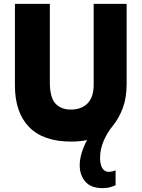

<svg xmlns="http://www.w3.org/2000/svg" viewBox="-20 -720 730 990"><path d="M509 250Q449 250 420 216.5Q391 183 391 132Q391 102 401 69Q411 36 429 2Q411 6 390.5 8Q370 10 346 10Q203 10 130 -65Q57 -140 57 -279V-700H237V-295Q237 -218 265.5 -186.5Q294 -155 345 -155Q400 -155 431.5 -187Q463 -219 463 -283V-700H633V-287Q633 -216 613 -162.5Q593 -109 560 -69Q532 -35 514 7.5Q496 50 496 94Q496 129 508 147.5Q520 166 540 166Q546 166 556 164.5Q566 163 576 158V235Q565 240 548.5 245Q532 250 509 250Z"/></svg>

Font: Tilda Sans Black
Style: Regular
Weight: 900
Designer: ParaType Ltd
Foundry: ParaType Ltd
Version: Version 1.009